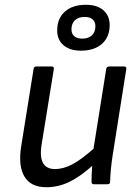

<svg xmlns="http://www.w3.org/2000/svg" viewBox="-20 -763 571 795"><path d="M314.9 -553.2Q269 -553.2 242.9 -575.7Q216.8 -598.1 216.8 -637.2Q216.8 -686.5 248.5 -714.8Q280.3 -743.2 335.9 -743.2Q381.8 -743.2 408 -720.7Q434.1 -698.2 434.1 -659.2Q434.1 -609.9 402.3 -581.5Q370.6 -553.2 314.9 -553.2ZM320.8 -603Q346.2 -603 360.6 -616.7Q375 -630.4 375 -654.8Q375 -672.9 363.3 -682.9Q351.6 -692.9 330.1 -692.9Q304.7 -692.9 290.3 -679.2Q275.9 -665.5 275.9 -641.1Q275.9 -623 287.6 -613Q299.3 -603 320.8 -603ZM171.9 12.2Q107.4 12.2 81.1 -32Q54.7 -76.2 67.9 -158.2L119.1 -478Q120.6 -487.8 130.9 -487.8H193.8Q198.2 -487.8 200.9 -485.1Q203.6 -482.4 203.1 -478L151.9 -162.1Q136.7 -63 208 -63Q242.2 -63 279.1 -82.3Q315.9 -101.6 367.2 -147L419.9 -478Q420.4 -482.4 423.8 -485.1Q427.2 -487.8 431.2 -487.8H494.1Q504.4 -487.8 502.9 -477.1L446.8 -122.1Q437.5 -64.9 436 -9.8Q436 0 423.8 0H370.1Q358.9 0 358.9 -9.8Q358.9 -42 361.8 -76.2Q311.5 -31.2 266.4 -9.5Q221.2 12.2 171.9 12.2Z"/></svg>

Font: Sofia Sans
Style: Italic
Weight: 400
Italic angle: -9°
Designer: Botio Nikoltchev, Ani Petrova
Foundry: lettersoup
Version: Version 4.100